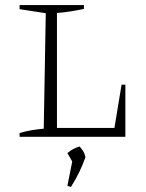

<svg xmlns="http://www.w3.org/2000/svg" viewBox="-20 -538 575 755"><path d="M458 -205H473V0H57V-15Q81 -22 105 -26Q129 -30 152 -32L160 -486L57 -502V-518H310V-503Q287 -498 259.5 -493.5Q232 -489 204 -487V-35H430ZM245 193 264 97 245 64Q258 53 269 47.5Q280 42 293 38Q301 47 307 56.5Q313 66 316 80Q306 109 292 138Q278 167 259 197Z"/></svg>

Font: Piazzolla SC ExtraLight
Style: Regular
Weight: 200
Designer: Juan Pablo del Peral
Foundry: Huerta Tipografica
Version: Version 1.330